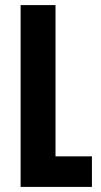

<svg xmlns="http://www.w3.org/2000/svg" viewBox="-20 -734 396 754"><path d="M61 0V-714H198V-120H341V0Z"/></svg>

Font: Noto Sans Armenian ExtraCondensed
Style: Bold
Weight: 700
Width: 2
Designer: Monotype Design Team
Foundry: Monotype Imaging Inc.
Version: Version 2.008; ttfautohint (v1.8.4.7-5d5b)